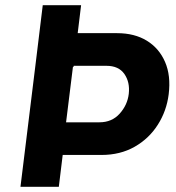

<svg xmlns="http://www.w3.org/2000/svg" viewBox="-20 -720 678 741"><path d="M59 1 132 -592H432Q499 -592 546.5 -563Q594 -534 617 -481Q640 -428 631 -356Q623 -292 589 -238.5Q555 -185 499.5 -153.5Q444 -122 372 -122H222L207 1ZM235 -248H364Q412 -248 442 -281.5Q472 -315 477 -358Q482 -403 460 -434.5Q438 -466 391 -466H262ZM145 -700H293L264 -462H116Z"/></svg>

Font: Inclusive Sans
Style: Italic
Weight: 400
Italic angle: -7°
Designer: Olivia King
Foundry: Olivia King
Version: Version 2.004